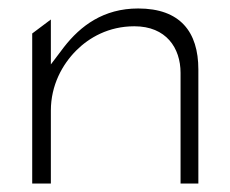

<svg xmlns="http://www.w3.org/2000/svg" viewBox="-20 -448 542 453"><path d="M56 -15H100V-187C100 -247 127 -296 160 -329C190 -359 236 -386 297 -386C372 -386 406 -335 406 -276V-15H448V-284C448 -373 405 -428 306 -428C224 -428 170 -387 131 -337L100 -296V-402L56 -369Z"/></svg>

Font: Charger Sport
Style: HLExt
Weight: 100
Designer: Jasper
Foundry: Cannot Into Space Fonts
Version: Version 1.1